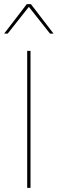

<svg xmlns="http://www.w3.org/2000/svg" viewBox="-32 -905 278 925"><path d="M209 -743 107 -872 5 -743H-12L97 -885H117L226 -743ZM115 0H99V-660H115Z"/></svg>

Font: Work Sans Hairline
Style: Regular
Weight: 400
Designer: Wei Huang
Foundry: Wei Huang
Version: Version 1.032